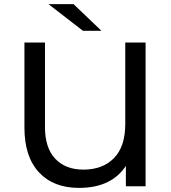

<svg xmlns="http://www.w3.org/2000/svg" viewBox="-20 -907 834 935"><path d="M689 -700H590V-303C590 -229.7 571.7 -174.3 535 -137C498.3 -99.7 448.7 -81 386 -81C328 -81 282.3 -98.7 249 -134C215.7 -169.3 199 -220.7 199 -288V-700H99V-285C99 -191 122.5 -118.7 169.5 -68C216.5 -17.3 281.7 8 365 8C469.7 8 545.7 -27.7 593 -99V0H689ZM216 -887 384 -757H474L338 -887Z"/></svg>

Font: ICO Headline
Style: Regular
Weight: 500
Designer: Julieta Ulanovsky
Foundry: Julieta Ulanovsky
Version: Version 7.200